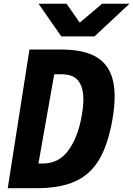

<svg xmlns="http://www.w3.org/2000/svg" viewBox="-20 -984 697 1004"><path d="M134 -725H299Q392.5 -725 454.2 -700.5Q516 -676 547.8 -621.8Q579.5 -567.5 579.5 -479Q579.5 -425.5 567.5 -357Q544.5 -226.5 498.2 -149Q452 -71.5 373.5 -35.8Q295 0 172 0H20.5ZM407 -376.5Q416 -428 416 -464Q416 -526.5 389.8 -561Q363.5 -595.5 303.5 -595.5H263.5L181 -129H204.5Q287 -129 337 -196.8Q387 -264.5 407 -376.5ZM181.5 -964.5H328L397 -865.5L514 -964.5H657L474 -793.5H300.5Z"/></svg>

Font: JuliaMono ExtraBold
Style: Italic
Weight: 800
Italic angle: -9°
Monospace: yes
Designer: cormullion
Foundry: corm
Version: Version 0.057; ttfautohint (v1.8.4)